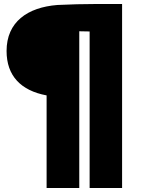

<svg xmlns="http://www.w3.org/2000/svg" viewBox="-20 -729 750 964"><path d="M13 -473C13 -348 85 -274 214 -250V215H378V-572L430 -571V215H593V-709H467C399 -709 332 -707 268 -704C118 -692 13 -619 13 -473Z"/></svg>

Font: Repo ExtraBlack
Style: Regular
Weight: 400
Designer: Stefan Peev
Foundry: Context Ltd
Version: Version 001.502